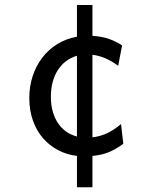

<svg xmlns="http://www.w3.org/2000/svg" viewBox="-20 -665 626 787"><path d="M188.5 -268.1Q188.5 -236.3 195.8 -209.5Q203.1 -182.6 216.8 -161.6Q230.5 -140.6 250.5 -126.2Q270.5 -111.8 295.4 -105.5V-436.5Q272 -429.7 252.4 -415.5Q232.9 -401.4 218.5 -379.9Q204.1 -358.4 196.3 -330.3Q188.5 -302.2 188.5 -268.1ZM358.9 -644.5V-518.1Q398.4 -515.6 427.7 -505.1Q457 -494.6 480.5 -479L464.4 -395.5Q438 -414.6 412.4 -425.8Q386.7 -437 358.9 -440.4V-102.1Q392.6 -106 421.1 -119.9Q449.7 -133.8 476.1 -156.7L485.4 -75.7Q456.1 -53.7 426.5 -41.5Q397 -29.3 358.9 -25.9V102.5H295.4V-25.9Q253.9 -30.8 218.3 -49.6Q182.6 -68.4 156.2 -98.6Q129.9 -128.9 115 -170.7Q100.1 -212.4 100.1 -263.7Q100.1 -310.5 113.8 -352.5Q127.4 -394.5 152.6 -427.7Q177.7 -460.9 213.9 -483.6Q250 -506.3 295.4 -514.6V-644.5Z"/></svg>

Font: Andika APac
Style: Regular
Weight: 400
Designer: Victor Gaultney, Annie Olsen, Julie Remington, Don Collingsworth, Eric Hays, Becca Hirsbrunner
Foundry: SIL International
Version: Version 5.000